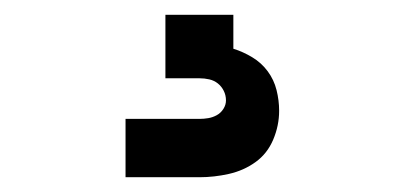

<svg xmlns="http://www.w3.org/2000/svg" viewBox="-20 -20 540 260"><path d="M150 220V141H250Q256 141 262 140Q268 139 273.5 136Q279 133 282.5 127.5Q286 122 286 116Q286 109 283 103Q280 97 275 93Q270 89 263.5 87.5Q257 86 250 86H204V0H296V46Q309 50 321.5 57.5Q334 65 342.5 76.5Q351 88 354.5 102Q358 116 358 130Q358 150 350 169Q342 188 326 199.5Q310 211 290 215.5Q270 220 250 220Z"/></svg>

Font: Iosevka Term Curly
Style: Bold
Weight: 700
Designer: Belleve Invis
Foundry: Belleve Invis
Version: Version 32.3.0